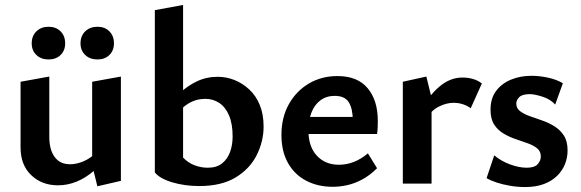

<svg xmlns="http://www.w3.org/2000/svg" viewBox="-20 -741 2346 775"><path d="M214 7Q149 7 106 -34Q63 -75 63 -146V-411L179 -432V-188Q179 -137 200.5 -107.5Q222 -78 263 -78Q284 -78 307 -86Q330 -94 350 -109Q370 -124 382 -146L419 -121Q392 -80 359 -51.5Q326 -23 289.5 -8Q253 7 214 7ZM373 11 352 -75V-411L468 -432V-11ZM176 -501Q146 -501 127 -519Q108 -537 108 -566Q108 -596 127 -614.5Q146 -633 176 -633Q206 -633 224.5 -614.5Q243 -596 243 -566Q243 -537 224.5 -519Q206 -501 176 -501ZM374 -501Q343 -501 324 -519Q305 -537 305 -566Q305 -596 324 -614.5Q343 -633 374 -633Q403 -633 421.5 -614.5Q440 -596 440 -566Q440 -537 421.5 -519Q403 -501 374 -501Z M784 10Q726 10 675.5 -5Q625 -20 605 -45L719 -105Q739 -84 765 -74Q791 -64 819 -64Q855 -64 877 -82Q899 -100 909 -128.5Q919 -157 919 -190Q919 -241 904.5 -275Q890 -309 865 -325.5Q840 -342 809 -342Q772 -342 741 -323.5Q710 -305 689 -272L652 -302Q675 -336 705.5 -365Q736 -394 774.5 -412.5Q813 -431 859 -431Q894 -431 926.5 -418Q959 -405 986 -380Q1013 -355 1028.5 -317.5Q1044 -280 1044 -230Q1044 -171 1016.5 -115.5Q989 -60 931.5 -25Q874 10 784 10ZM605 -45V-700L719 -721V-105Z M1323 13Q1263 13 1216 -11.5Q1169 -36 1142.5 -83Q1116 -130 1116 -196Q1116 -267 1146 -320.5Q1176 -374 1227 -404Q1278 -434 1342 -434Q1423 -434 1464 -385Q1505 -336 1505 -253Q1505 -242 1504.5 -227.5Q1504 -213 1502 -200H1404V-255Q1404 -302 1388 -328Q1372 -354 1331 -354Q1298 -354 1274 -336.5Q1250 -319 1237.5 -287.5Q1225 -256 1225 -214Q1225 -149 1259 -112.5Q1293 -76 1348 -76Q1379 -76 1408.5 -87.5Q1438 -99 1465 -122L1502 -62Q1473 -33 1442 -16.5Q1411 0 1381 6.5Q1351 13 1323 13ZM1172 -200 1185 -269H1489V-200Z M1606 0V-411L1701 -432L1722 -346V0ZM1702 -264 1676 -289Q1708 -352 1752 -390Q1796 -428 1846 -428Q1870 -428 1890 -422Q1910 -416 1925 -404L1880 -304Q1867 -314 1849 -320Q1831 -326 1811 -326Q1782 -326 1752 -311Q1722 -296 1702 -264Z M2100 14Q2069 14 2039.5 9Q2010 4 1985.5 -4Q1961 -12 1944 -22L1975 -114Q2002 -91 2038.5 -77.5Q2075 -64 2106 -64Q2138 -64 2150.5 -78.5Q2163 -93 2163 -109Q2163 -130 2148.5 -142Q2134 -154 2110.5 -162.5Q2087 -171 2061.5 -179.5Q2036 -188 2012.5 -202Q1989 -216 1974.5 -238.5Q1960 -261 1960 -298Q1960 -344 1982.5 -374Q2005 -404 2042.5 -419.5Q2080 -435 2125 -435Q2158 -435 2192.5 -427.5Q2227 -420 2252 -405L2221 -319Q2201 -341 2169 -351Q2137 -361 2119 -361Q2088 -361 2076 -349Q2064 -337 2064 -323Q2064 -304 2079 -292.5Q2094 -281 2117.5 -272.5Q2141 -264 2167.5 -255Q2194 -246 2217.5 -231.5Q2241 -217 2256 -194Q2271 -171 2271 -134Q2271 -105 2260.5 -78.5Q2250 -52 2228.5 -31Q2207 -10 2175 2Q2143 14 2100 14Z"/></svg>

Font: Ysabeau Office
Style: Bold
Weight: 700
Designer: Christian Thalmann (Catharsis Fonts)
Version: Version 2.001;gftools[0.9.30]; featfreeze: tnum,lnum,ss02